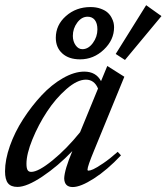

<svg xmlns="http://www.w3.org/2000/svg" viewBox="-24 -717 649 748"><path d="M462.9 -483.4 426.8 -506.8 545.4 -696.8 605 -654.3ZM288.1 -485.8Q244.1 -485.8 218.8 -508.8Q193.4 -531.7 193.4 -569.8Q193.4 -619.6 232.9 -654.5Q272.5 -689.5 328.6 -689.5Q350.6 -689.5 367.7 -683.3Q384.8 -677.2 394.5 -668.7Q404.3 -660.2 410.4 -648.7Q416.5 -637.2 418.5 -628.2Q420.4 -619.1 420.4 -610.8Q420.4 -561.5 380.6 -523.7Q340.8 -485.8 288.1 -485.8ZM296.9 -525.4Q320.3 -525.4 337.9 -549.6Q355.5 -573.7 355.5 -602.5Q355.5 -626 345.5 -638.9Q335.4 -651.9 317.4 -651.9Q293.9 -651.9 276.9 -628.9Q259.8 -606 259.8 -577.1Q259.8 -556.2 270.5 -540.8Q281.2 -525.4 296.9 -525.4ZM43.9 11.2Q18.6 11.2 7.1 -3.2Q-4.4 -17.6 -4.4 -49.8Q-4.4 -94.7 14.6 -148.7Q33.7 -202.6 66.2 -252.9Q98.6 -303.2 137.7 -345.2Q176.8 -387.2 221.2 -412.6Q265.6 -438 304.2 -438Q350.1 -438 369.6 -400.9L394 -460L460.4 -418L342.8 -131.3Q316.9 -68.8 316.9 -56.2Q316.9 -52.2 320.8 -52.2Q327.1 -52.2 339.4 -57.6Q351.6 -63 377.7 -80.6Q403.8 -98.1 434.6 -125.5L447.3 -111.8Q393.6 -54.7 341.8 -21.5Q290 11.7 259.3 11.7Q227.1 11.7 226.1 -22Q227.1 -55.2 257.8 -128.4Q201.7 -69.8 141.1 -29.3Q80.6 11.2 43.9 11.2ZM79.1 -79.1Q79.1 -62 83.3 -54.7Q87.4 -47.4 97.7 -47.4Q125.5 -47.4 180.9 -92.5Q236.3 -137.7 288.1 -202.1L357.9 -372.1Q343.3 -406.7 310.5 -406.7Q276.9 -406.7 234.9 -370.1Q192.9 -333.5 159.2 -282.2Q125.5 -231 102.3 -174.1Q79.1 -117.2 79.1 -79.1Z"/></svg>

Font: Elstob 14pt Medium
Style: Italic
Weight: 500
Italic angle: -20°
Designer: Peter S. Baker
Version: Version 1.015